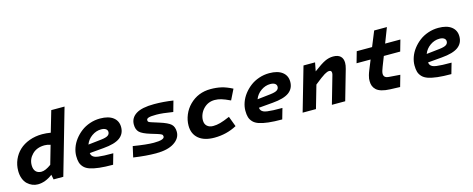

<svg xmlns="http://www.w3.org/2000/svg" viewBox="-35 -1358 4979 2019"><g transform="rotate(-15 2455.0 -348.0)"><path d="M367.2 0 356.9 -53.2Q277.8 7.8 195.8 7.8Q164.6 7.8 135.7 -4.2Q106.9 -16.1 83 -38.6Q59.1 -61 44.9 -98.4Q30.8 -135.7 30.8 -182.1Q30.8 -246.6 55.4 -303.2Q80.1 -359.9 124 -401.1Q168 -442.4 232.9 -466.3Q297.9 -490.2 374 -490.2Q417 -490.2 465.8 -481.9L532.2 -710H676.8L473.1 0ZM183.1 -203.1Q183.1 -158.2 205.1 -134.5Q227.1 -110.8 266.1 -110.8Q310.1 -110.8 373 -157.2L431.2 -359.9Q398.4 -371.1 368.2 -371.1Q283.7 -371.1 233.4 -321.3Q183.1 -271.5 183.1 -203.1Z M1044.9 -103 1011.7 13.2Q923.8 13.2 862.5 6.1Q801.3 -1 761.7 -14.6Q722.2 -28.3 700 -52Q677.7 -75.7 669.2 -104.2Q660.6 -132.8 660.6 -174.8Q660.6 -219.2 676.8 -264.9Q692.9 -310.5 723.9 -351.1Q754.9 -391.6 796.1 -423.3Q837.4 -455.1 891.6 -473.6Q945.8 -492.2 1003.9 -492.2Q1096.2 -492.2 1146 -453.6Q1195.8 -415 1195.8 -348.1Q1195.8 -274.9 1139.9 -233.6Q1084 -192.4 960 -182.1L806.6 -168.9Q808.6 -151.4 816.4 -140.4Q824.2 -129.4 838.9 -121.6Q853.5 -113.8 882.3 -109.9Q911.1 -106 948.2 -104.5Q985.4 -103 1044.9 -103ZM985.8 -378.9Q931.2 -378.9 883.5 -345.2Q835.9 -311.5 815.9 -258.8L960 -274.9Q1011.7 -280.8 1032.7 -294.7Q1053.7 -308.6 1053.7 -333Q1053.7 -354 1035.9 -366.5Q1018.1 -378.9 985.8 -378.9Z M1748.5 -147.9Q1748.5 -78.1 1678.2 -32Q1607.9 14.2 1480.5 14.2Q1371.6 14.2 1235.4 -5.9L1261.7 -123Q1408.7 -99.1 1485.4 -99.1Q1601.6 -99.1 1601.6 -137.2Q1601.6 -152.8 1590.6 -160.4Q1579.6 -168 1543.5 -179.2L1477.5 -199.2Q1390.6 -225.6 1361.1 -254.6Q1331.5 -283.7 1331.5 -337.9Q1331.5 -410.2 1395 -450.7Q1458.5 -491.2 1592.8 -491.2Q1693.8 -491.2 1799.3 -475.1L1766.6 -358.9Q1650.9 -377.9 1587.4 -377.9Q1525.9 -377.9 1502.7 -370.4Q1479.5 -362.8 1479.5 -346.2Q1479.5 -332 1487.5 -326.4Q1495.6 -320.8 1523.4 -312Q1529.3 -310.1 1532.7 -309.1L1595.7 -289.1Q1687.5 -260.3 1718 -231.4Q1748.5 -202.6 1748.5 -147.9Z M2218.3 -368.2Q2147.5 -368.2 2098.1 -318.8Q2072.3 -293 2058.3 -259.8Q2044.4 -226.6 2044.4 -192.9Q2044.4 -152.3 2069.1 -130.1Q2093.8 -107.9 2135.3 -107.9Q2171.9 -107.9 2211.9 -118.7Q2252 -129.4 2318.4 -158.2L2360.4 -45.9Q2248.5 14.2 2116.2 14.2Q2005.9 14.2 1945.1 -36.9Q1884.3 -87.9 1884.3 -178.2Q1884.3 -237.3 1908.2 -295.2Q1932.1 -353 1976.1 -397Q2069.3 -490.2 2206.5 -490.2Q2269.5 -490.2 2322.8 -478Q2376 -465.8 2441.4 -432.1L2385.3 -318.8Q2324.2 -347.7 2288.8 -357.9Q2253.4 -368.2 2218.3 -368.2Z M2886.2 -103 2853 13.2Q2765.1 13.2 2703.9 6.1Q2642.6 -1 2603 -14.6Q2563.5 -28.3 2541.3 -52Q2519 -75.7 2510.5 -104.2Q2502 -132.8 2502 -174.8Q2502 -219.2 2518.1 -264.9Q2534.2 -310.5 2565.2 -351.1Q2596.2 -391.6 2637.5 -423.3Q2678.7 -455.1 2732.9 -473.6Q2787.1 -492.2 2845.2 -492.2Q2937.5 -492.2 2987.3 -453.6Q3037.1 -415 3037.1 -348.1Q3037.1 -274.9 2981.2 -233.6Q2925.3 -192.4 2801.3 -182.1L2647.9 -168.9Q2649.9 -151.4 2657.7 -140.4Q2665.5 -129.4 2680.2 -121.6Q2694.8 -113.8 2723.6 -109.9Q2752.4 -106 2789.6 -104.5Q2826.7 -103 2886.2 -103ZM2827.1 -378.9Q2772.5 -378.9 2724.9 -345.2Q2677.2 -311.5 2657.2 -258.8L2801.3 -274.9Q2853 -280.8 2874 -294.7Q2895 -308.6 2895 -333Q2895 -354 2877.2 -366.5Q2859.4 -378.9 2827.1 -378.9Z M3341.8 -477.1 3323.7 -383.8Q3405.8 -445.8 3450.2 -466.8Q3494.6 -487.8 3540 -487.8Q3592.3 -487.8 3619.1 -462.9Q3646 -438 3646 -391.1Q3646 -363.3 3635.7 -327.1L3542 0H3397L3482.9 -299.8Q3486.8 -311.5 3486.8 -324.2Q3486.8 -351.1 3460.9 -351.1Q3440.4 -351.1 3408.2 -332Q3376 -313 3294.9 -248L3223.6 0H3078.6L3215.8 -477.1Z M4016.6 -250Q3996.6 -201.2 3996.6 -176.8Q3996.6 -154.3 4010.3 -142.1Q4023.9 -129.9 4056.6 -127.9L4173.8 -119.1L4138.7 4.9L4030.8 1Q3978.5 -1 3941.2 -12Q3903.8 -22.9 3883.3 -42Q3862.8 -61 3853.8 -84.2Q3844.7 -107.4 3844.7 -137.2Q3844.7 -153.3 3845.9 -164.8Q3847.2 -176.3 3853.5 -199.7Q3859.9 -223.1 3872.6 -253.9L3913.6 -355H3760.7L3795.4 -477.1H3962.4L4028.8 -640.1H4167.5L4104.5 -477.1H4270.5L4235.8 -355H4057.6Z M4727.5 -103 4694.3 13.2Q4606.4 13.2 4545.2 6.1Q4483.9 -1 4444.3 -14.6Q4404.8 -28.3 4382.6 -52Q4360.4 -75.7 4351.8 -104.2Q4343.3 -132.8 4343.3 -174.8Q4343.3 -219.2 4359.4 -264.9Q4375.5 -310.5 4406.5 -351.1Q4437.5 -391.6 4478.8 -423.3Q4520 -455.1 4574.2 -473.6Q4628.4 -492.2 4686.5 -492.2Q4778.8 -492.2 4828.6 -453.6Q4878.4 -415 4878.4 -348.1Q4878.4 -274.9 4822.5 -233.6Q4766.6 -192.4 4642.6 -182.1L4489.3 -168.9Q4491.2 -151.4 4499 -140.4Q4506.8 -129.4 4521.5 -121.6Q4536.1 -113.8 4564.9 -109.9Q4593.8 -106 4630.9 -104.5Q4668 -103 4727.5 -103ZM4668.5 -378.9Q4613.8 -378.9 4566.2 -345.2Q4518.6 -311.5 4498.5 -258.8L4642.6 -274.9Q4694.3 -280.8 4715.3 -294.7Q4736.3 -308.6 4736.3 -333Q4736.3 -354 4718.5 -366.5Q4700.7 -378.9 4668.5 -378.9Z"/></g></svg>

Font: IntelOne Mono Bold
Style: Italic
Weight: 700
Italic angle: -16°
Designer: Fred Shallcrass
Foundry: Frere-Jones Type LLC
Version: Version 1.200;hotconv 1.1.0;makeotfexe 2.6.0;FJTRelease1.2